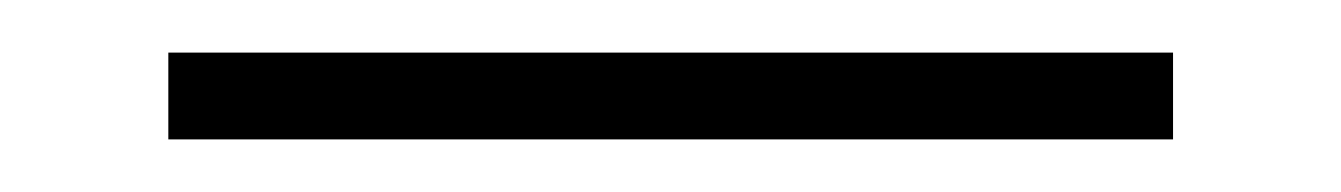

<svg xmlns="http://www.w3.org/2000/svg" viewBox="-20 40 510 73"><path d="M44 60H426V93H44Z"/></svg>

Font: Encode Sans Compressed
Style: Thin
Weight: 100
Designer: Pablo Impallari, Andres Torresi
Foundry: Pablo Impallari, Andres Torresi
Version: Version 1.000; ttfautohint (v1.00) -l 8 -r 50 -G 200 -x 14 -